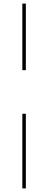

<svg xmlns="http://www.w3.org/2000/svg" viewBox="-20 -800 260 1070"><path d="M104.5 250V-166H124V250ZM104.5 -409V-780H124V-409Z"/></svg>

Font: Bodoni Moda
Style: Regular
Weight: 400
Designer: Owen Earl
Foundry: indestructible type
Version: Version 2.005